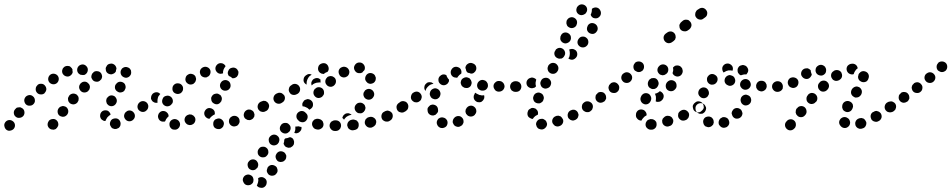

<svg xmlns="http://www.w3.org/2000/svg" viewBox="-45 -578 4475 903"><path d="M5 36Q-5 39 -14 33Q-22 27 -24 17Q-27 7 -21 -2Q-15 -11 -5 -13Q5 -15 14 -9Q23 -3 25 7Q27 17 21 26Q15 34 5 36ZM229 3Q228 -7 219 -14Q211 -20 201 -18Q191 -17 184 -9V-8Q178 0 179 11Q181 21 189 27Q193 30 198 31Q203 32 208 32Q212 31 217 29Q221 26 224 22V21Q231 13 229 3ZM514 23Q518 19 520 15Q522 11 522 6Q523 1 521 -4Q518 -14 509 -19Q500 -23 490 -20H489Q479 -17 475 -8Q470 2 473 11Q475 16 478 20Q481 24 485 26Q490 28 495 29Q500 29 504 28L505 27Q510 26 514 23ZM585 -19Q588 -23 589 -28Q590 -33 589 -38Q588 -43 585 -47Q579 -56 569 -58Q559 -60 550 -54V-53Q546 -51 543 -47Q540 -42 539 -37Q538 -33 539 -28Q540 -23 543 -19Q549 -10 559 -8Q569 -6 578 -12Q582 -15 585 -19ZM439 -12Q435 -14 431 -18Q428 -22 427 -26Q425 -31 426 -36V-37Q427 -47 435 -54Q443 -60 453 -59Q458 -59 462 -57Q467 -54 470 -50Q472 -48 473 -45Q475 -42 475 -39Q471 -36 467 -33Q459 -27 455 -18Q452 -13 451 -9Q450 -9 450 -9Q449 -9 448 -9Q443 -9 439 -12ZM48 -24Q37 -22 29 -29Q21 -35 20 -46Q19 -56 26 -64Q29 -68 33 -71Q38 -73 43 -73Q48 -74 52 -73Q57 -71 61 -68Q69 -62 70 -51Q71 -41 65 -33Q58 -25 48 -24ZM276 -57Q275 -67 267 -74Q263 -77 258 -78Q253 -80 248 -79Q243 -78 239 -76Q235 -74 232 -70L231 -69Q225 -61 226 -51Q227 -40 235 -34Q239 -31 244 -30Q249 -28 254 -29Q258 -29 263 -32Q267 -34 270 -38L271 -39Q277 -47 276 -57ZM652 -73Q653 -83 647 -91Q645 -95 640 -98Q636 -101 631 -102Q626 -102 622 -101Q617 -100 613 -97H612Q604 -91 602 -81Q600 -71 606 -62Q609 -58 613 -56Q617 -53 622 -52Q627 -51 632 -52Q637 -53 641 -56V-57Q650 -62 652 -73ZM455 -109Q454 -104 455 -99Q456 -94 458 -90Q461 -86 465 -83Q474 -77 484 -79Q494 -81 500 -90Q503 -95 504 -99Q505 -104 504 -109Q503 -114 500 -118Q498 -122 494 -125Q489 -128 484 -129Q480 -130 475 -129Q470 -128 466 -125Q462 -122 459 -118H458Q456 -114 455 -109ZM95 -81Q85 -80 77 -87Q70 -94 69 -105Q69 -115 76 -123Q83 -130 94 -131Q104 -131 111 -124Q115 -121 117 -116Q119 -112 119 -107Q120 -102 118 -97Q116 -92 113 -89Q106 -81 95 -81ZM324 -105Q325 -110 325 -114Q325 -119 323 -124Q320 -128 317 -132Q309 -138 299 -138Q288 -137 281 -129Q278 -125 276 -120Q274 -116 275 -111Q275 -106 277 -101Q280 -97 283 -93Q291 -87 301 -87Q312 -88 319 -96Q322 -100 324 -105ZM147 -134Q136 -134 129 -142Q122 -150 123 -160Q123 -170 131 -177V-178Q139 -185 149 -184Q159 -184 166 -176Q173 -168 173 -158Q172 -148 165 -141V-140Q157 -133 147 -134ZM496 -162Q499 -152 508 -147Q517 -141 527 -144Q537 -146 542 -155V-156Q548 -165 545 -175Q543 -185 534 -190Q525 -195 515 -193Q505 -190 500 -181H499Q494 -172 496 -162ZM376 -159Q377 -163 378 -168Q378 -173 376 -178Q374 -183 370 -186Q363 -194 353 -194Q342 -194 335 -186H334Q331 -182 329 -178Q327 -173 327 -168Q327 -163 329 -159Q331 -154 334 -151Q341 -143 352 -143Q362 -143 370 -150V-151Q374 -154 376 -159ZM202 -182Q192 -184 186 -192Q180 -201 182 -211Q184 -221 192 -227Q201 -233 211 -231Q221 -229 227 -221Q233 -212 231 -202Q229 -192 221 -186Q212 -180 202 -182ZM432 -206Q434 -210 435 -215Q436 -220 434 -225Q433 -230 430 -234Q424 -242 414 -243Q404 -245 395 -239V-238Q391 -235 388 -231Q386 -227 385 -222Q384 -217 385 -212Q387 -207 390 -203Q396 -195 406 -194Q416 -192 424 -198L425 -199Q429 -202 432 -206ZM564 -219Q568 -223 570 -227Q572 -232 572 -237Q572 -242 571 -247Q570 -247 570 -248Q566 -258 556 -261Q547 -265 537 -261Q533 -259 529 -256Q526 -252 524 -248Q522 -243 522 -238Q522 -233 524 -228Q528 -219 537 -215Q547 -210 556 -214Q561 -216 564 -219ZM296 -252Q295 -252 295 -253Q295 -253 295 -253Q293 -258 289 -261Q286 -265 281 -267Q277 -268 272 -268Q267 -268 262 -266Q257 -264 254 -260Q250 -257 249 -252Q247 -248 247 -243Q247 -238 249 -233Q251 -229 255 -225Q258 -222 263 -220Q268 -218 273 -218Q278 -218 282 -220Q288 -223 292 -228Q296 -233 297 -239Q295 -245 296 -252ZM339 -226Q342 -225 345 -225Q349 -225 353 -226Q356 -228 359 -230Q367 -237 368 -248Q369 -258 362 -266Q355 -274 345 -275Q335 -275 327 -269Q319 -262 318 -252Q317 -241 324 -233Q326 -231 329 -229Q332 -227 335 -226Q337 -226 339 -226ZM484 -230 483 -229Q473 -227 464 -232Q455 -237 453 -247Q452 -252 452 -257Q453 -262 456 -266Q458 -271 462 -274Q466 -277 471 -278H472Q482 -281 491 -275Q499 -270 502 -260Q502 -259 502 -258Q503 -257 503 -255Q500 -249 500 -242Q497 -237 493 -234Q489 -231 484 -230Z M787 30Q792 28 795 24Q799 20 800 16Q802 11 802 6Q801 -4 794 -11Q786 -18 776 -18H775Q765 -17 758 -10Q751 -2 752 8Q752 13 754 18Q756 22 760 26Q763 29 768 31Q773 32 778 32Q783 32 787 30ZM991 28Q995 27 999 23Q1003 20 1005 16Q1007 11 1008 6Q1009 -4 1002 -12Q995 -20 985 -21H984Q979 -21 975 -19Q970 -18 966 -15Q962 -11 960 -7Q958 -3 958 2Q957 13 963 21Q970 28 980 29H981Q986 30 991 28ZM1073 11Q1077 7 1079 3Q1082 -2 1082 -7Q1082 -12 1081 -16Q1078 -26 1068 -31Q1059 -35 1049 -32Q1044 -30 1040 -27Q1037 -24 1034 -19Q1032 -15 1032 -10Q1031 -5 1033 0Q1036 9 1045 14Q1055 19 1065 15Q1070 14 1073 11ZM873 -8Q876 -18 871 -27Q868 -31 865 -34Q861 -37 856 -39Q851 -40 846 -40Q841 -39 837 -37Q827 -32 824 -22Q821 -12 826 -3Q829 2 833 5Q836 8 841 9Q846 11 851 10Q856 10 860 7H861Q870 2 873 -8ZM706 -12Q699 -19 698 -30Q698 -35 700 -40Q701 -44 705 -48Q708 -52 713 -54Q717 -56 722 -56Q733 -56 740 -49Q748 -42 748 -32Q748 -32 748 -31Q748 -31 748 -31Q745 -28 742 -25Q735 -18 732 -8Q731 -8 731 -7Q730 -6 728 -6Q726 -6 724 -6Q714 -5 706 -12ZM1146 -22Q1149 -26 1151 -30Q1152 -35 1152 -40Q1151 -45 1149 -49Q1147 -54 1143 -57Q1139 -60 1134 -62Q1130 -63 1125 -63Q1120 -63 1115 -60Q1106 -55 1103 -46Q1099 -36 1104 -26Q1106 -22 1110 -19Q1114 -16 1119 -14Q1123 -13 1128 -13Q1133 -13 1138 -16Q1143 -18 1146 -22ZM927 -24Q922 -27 920 -31Q917 -35 916 -40Q915 -45 916 -50Q919 -60 927 -66Q936 -72 946 -69Q951 -68 955 -65Q959 -63 962 -58Q965 -54 965 -50Q966 -45 965 -40Q958 -37 952 -32Q945 -27 941 -20Q940 -20 938 -20Q937 -20 935 -20Q931 -21 927 -24ZM1216 -73Q1218 -83 1212 -91Q1209 -95 1205 -98Q1201 -101 1196 -101Q1191 -102 1186 -101Q1181 -100 1177 -97Q1169 -91 1167 -81Q1165 -71 1171 -62Q1174 -58 1178 -55Q1182 -53 1187 -52Q1192 -51 1197 -52Q1202 -53 1206 -56Q1215 -62 1216 -73ZM641 -57H642Q646 -60 648 -64Q651 -68 652 -73Q653 -78 652 -83Q651 -87 648 -92Q642 -100 632 -102Q622 -104 613 -98Q609 -95 606 -90Q603 -86 602 -81Q602 -76 603 -72Q604 -67 606 -63Q612 -54 623 -52Q633 -51 641 -56ZM718 -96Q721 -86 730 -81Q739 -76 749 -79Q759 -82 764 -91H765Q770 -100 767 -110Q764 -120 755 -125Q746 -130 736 -127Q726 -125 721 -116V-115Q716 -106 718 -96ZM948 -117Q948 -112 949 -107Q950 -102 953 -98Q956 -94 960 -92Q969 -86 979 -88Q989 -91 994 -100H995Q997 -104 998 -109Q999 -114 998 -119Q996 -124 994 -128Q991 -132 986 -134Q978 -140 968 -137Q957 -135 952 -126Q949 -122 948 -117ZM709 -136Q702 -143 694 -144Q685 -145 677 -140Q672 -137 670 -133Q667 -129 666 -124Q665 -120 665 -115Q666 -110 669 -106Q673 -99 681 -96Q688 -93 696 -95Q695 -102 696 -110Q697 -119 701 -127H702Q705 -132 709 -136ZM766 -162Q765 -152 772 -144Q779 -137 790 -136Q800 -136 808 -142V-143Q816 -150 816 -160Q817 -170 810 -178Q803 -186 792 -186Q782 -187 774 -180Q766 -173 766 -162ZM990 -171Q992 -161 1001 -155Q1009 -150 1020 -152Q1030 -154 1035 -162L1036 -163Q1041 -171 1039 -181Q1037 -192 1029 -197Q1020 -203 1010 -201Q1000 -199 994 -190Q988 -181 990 -171ZM828 -212Q825 -202 830 -193Q836 -184 846 -181Q856 -179 865 -184Q869 -187 872 -191Q875 -195 876 -200Q878 -205 877 -209Q876 -214 874 -219Q868 -228 858 -230Q848 -233 839 -227Q830 -222 828 -212ZM1030 -247V-248Q1035 -257 1045 -259Q1055 -262 1064 -257Q1068 -255 1071 -251Q1074 -247 1076 -242Q1077 -238 1076 -233Q1076 -228 1073 -223Q1070 -216 1063 -213Q1056 -209 1048 -210Q1045 -213 1041 -216Q1036 -219 1031 -221Q1027 -227 1026 -234Q1026 -241 1030 -247ZM903 -257Q899 -254 897 -249Q895 -244 895 -239Q895 -235 897 -230Q900 -220 910 -216Q919 -212 929 -215V-216Q939 -219 943 -229Q947 -238 944 -248Q940 -258 930 -262Q921 -266 911 -262Q906 -260 903 -257ZM994 -231H993Q983 -231 976 -238Q968 -246 968 -256Q968 -266 976 -274Q983 -281 993 -281H994Q1001 -281 1007 -277Q1013 -273 1016 -267Q1013 -263 1010 -258Q1005 -250 1004 -241Q1004 -237 1004 -233Q1001 -232 999 -232Q996 -231 994 -231Z M1165 290Q1164 292 1163 294Q1163 294 1163 295Q1164 295 1164 296Q1170 304 1181 305Q1191 307 1199 301L1200 300Q1204 297 1206 293Q1209 288 1209 283Q1210 279 1209 274Q1208 269 1205 265Q1198 257 1188 255Q1178 254 1169 260Q1170 266 1170 271Q1169 281 1165 290ZM1134 246Q1125 241 1115 244Q1105 247 1100 256Q1095 265 1098 275Q1099 276 1099 276Q1102 286 1111 291Q1121 295 1130 292Q1135 291 1139 287Q1143 284 1145 280Q1147 275 1147 270Q1148 265 1146 261Q1146 260 1146 260Q1143 250 1134 246ZM1211 218Q1209 223 1210 228Q1211 233 1214 237Q1216 241 1220 244Q1229 250 1239 248Q1249 247 1255 238L1256 237Q1259 233 1260 229Q1261 224 1260 219Q1259 214 1257 210Q1254 205 1250 203Q1241 197 1231 198Q1221 200 1215 208L1214 209Q1212 213 1211 218ZM1169 202Q1170 197 1169 192Q1168 187 1165 183Q1163 179 1159 176Q1150 170 1140 172Q1130 174 1124 183L1123 184Q1118 192 1120 202Q1122 213 1130 218Q1135 221 1139 222Q1144 223 1149 222Q1154 221 1158 218Q1162 215 1165 211H1166Q1168 206 1169 202ZM1252 165Q1255 175 1263 181Q1268 183 1273 184Q1278 184 1282 183Q1287 182 1291 179Q1295 176 1298 172V171Q1301 167 1301 162Q1302 157 1301 152Q1299 147 1296 143Q1293 139 1289 137Q1280 132 1270 134Q1260 137 1255 146Q1249 155 1252 165ZM1216 145Q1218 140 1217 135Q1217 130 1215 126Q1213 121 1209 118Q1201 111 1191 112Q1180 112 1174 120L1173 121Q1166 129 1167 139Q1167 149 1175 156Q1183 163 1193 162Q1204 162 1210 154L1211 153Q1214 150 1216 145ZM1333 75Q1336 79 1337 84Q1339 89 1338 93Q1338 98 1336 103L1335 104Q1333 108 1329 111Q1325 114 1321 116Q1316 117 1311 117Q1306 116 1302 114Q1297 112 1294 108Q1291 104 1289 99Q1289 99 1289 98Q1289 97 1289 97Q1292 88 1292 79Q1293 77 1294 76Q1295 74 1297 73Q1297 73 1297 73Q1307 72 1316 68Q1318 68 1319 67Q1321 67 1322 68Q1324 68 1325 69Q1330 71 1333 75ZM1267 89Q1269 84 1269 79Q1269 74 1267 70Q1265 65 1261 62Q1254 55 1243 55Q1233 56 1226 63L1225 64Q1222 67 1220 72Q1218 77 1219 82Q1219 87 1221 91Q1223 96 1226 99Q1234 106 1244 106Q1255 105 1262 98V97Q1266 94 1267 89ZM1322 24Q1322 14 1314 7Q1307 -1 1296 0Q1286 0 1279 7L1278 8Q1275 12 1273 16Q1271 21 1271 26Q1271 31 1273 35Q1275 40 1279 43Q1287 50 1297 50Q1307 50 1314 42H1315Q1322 34 1322 24ZM1371 34 1370 35Q1368 39 1364 42Q1361 46 1356 47Q1352 49 1347 49Q1343 48 1339 47Q1340 45 1341 42Q1345 33 1344 24Q1344 20 1344 17Q1347 17 1350 17Q1355 17 1360 16Q1366 19 1373 19Q1373 23 1373 27Q1372 30 1371 34ZM1544 36Q1549 34 1552 30Q1556 27 1557 22Q1559 18 1559 13Q1559 2 1552 -5Q1545 -12 1534 -12H1530Q1525 -12 1521 -10Q1516 -8 1512 -5Q1509 -1 1507 3Q1505 8 1505 13Q1505 23 1513 31Q1520 38 1530 38H1534Q1539 38 1544 36ZM1637 26Q1643 18 1642 7Q1642 2 1640 -2Q1637 -7 1634 -10Q1630 -13 1625 -14Q1620 -16 1615 -16L1611 -15Q1601 -14 1594 -6Q1588 1 1588 12Q1589 17 1591 21Q1593 26 1597 29Q1601 32 1606 34Q1610 35 1615 35L1619 34Q1630 33 1637 26ZM1465 27Q1474 22 1476 12Q1477 7 1476 2Q1475 -3 1473 -7Q1470 -11 1466 -14Q1462 -17 1457 -18L1453 -19Q1448 -20 1443 -19Q1438 -18 1434 -16Q1430 -13 1427 -9Q1424 -5 1423 0Q1421 10 1427 19Q1432 28 1442 30L1446 31Q1456 33 1465 27ZM1714 16Q1718 13 1721 9Q1723 5 1724 0Q1725 -5 1724 -10Q1721 -20 1712 -25Q1704 -30 1694 -28L1690 -27Q1685 -26 1681 -23Q1677 -20 1674 -16Q1672 -11 1671 -7Q1670 -2 1671 3Q1674 13 1683 19Q1691 24 1702 22L1705 21Q1710 19 1714 16ZM1368 -5Q1373 -3 1378 -3Q1383 -3 1387 -5Q1392 -7 1395 -11Q1402 -19 1402 -29Q1402 -39 1394 -46Q1393 -47 1392 -48Q1388 -52 1384 -54Q1379 -56 1374 -56Q1369 -56 1365 -54Q1360 -52 1357 -49Q1349 -42 1349 -31Q1349 -21 1356 -14Q1358 -12 1360 -10Q1363 -6 1368 -5ZM1801 -25Q1804 -34 1800 -44Q1798 -48 1794 -51Q1790 -55 1785 -56Q1781 -58 1776 -58Q1771 -57 1766 -55L1763 -53Q1753 -49 1750 -39Q1747 -29 1751 -20Q1753 -15 1757 -12Q1761 -9 1766 -7Q1770 -6 1775 -6Q1780 -6 1785 -8L1788 -10Q1798 -15 1801 -25ZM1565 -23Q1565 -24 1565 -25Q1565 -25 1566 -26Q1567 -31 1570 -35Q1573 -39 1577 -41V-42H1578Q1582 -45 1587 -45Q1592 -46 1596 -45Q1600 -44 1603 -42Q1606 -40 1609 -38Q1600 -37 1592 -33Q1583 -29 1577 -21Q1575 -18 1573 -15Q1571 -18 1568 -21Q1566 -22 1565 -23ZM1623 -68Q1624 -58 1632 -51Q1635 -48 1640 -46Q1645 -45 1650 -45Q1655 -45 1659 -47Q1664 -50 1667 -53V-54Q1671 -58 1672 -62Q1674 -67 1674 -72Q1673 -77 1671 -82Q1669 -86 1665 -89Q1657 -96 1647 -95Q1637 -95 1630 -87L1629 -86Q1622 -78 1623 -68ZM1873 -71Q1875 -82 1869 -90Q1866 -94 1862 -97Q1858 -100 1853 -100Q1848 -101 1843 -100Q1838 -99 1834 -96L1831 -94Q1822 -88 1820 -78Q1819 -68 1824 -59Q1827 -55 1831 -52Q1836 -50 1841 -49Q1845 -48 1850 -49Q1855 -50 1859 -53L1863 -55Q1871 -61 1873 -71ZM1219 -71Q1223 -81 1218 -90Q1216 -94 1212 -98Q1208 -101 1204 -103Q1199 -104 1194 -104Q1189 -103 1185 -101L1181 -99Q1172 -95 1168 -85Q1165 -75 1170 -66Q1172 -61 1176 -58Q1179 -55 1184 -53Q1189 -52 1194 -52Q1199 -52 1203 -55L1207 -56Q1216 -61 1219 -71ZM1408 -64Q1409 -63 1409 -63Q1410 -63 1410 -62Q1413 -63 1415 -65Q1418 -67 1420 -69L1421 -70Q1428 -77 1427 -88Q1427 -98 1419 -105Q1416 -108 1411 -110Q1406 -112 1401 -112Q1397 -111 1392 -109Q1387 -107 1384 -104V-103Q1379 -98 1377 -91Q1376 -85 1378 -78Q1386 -78 1393 -74Q1402 -71 1408 -64ZM1294 -110Q1297 -120 1292 -129Q1289 -133 1285 -136Q1282 -139 1277 -141Q1272 -142 1267 -142Q1262 -141 1258 -139L1254 -137Q1245 -132 1242 -122Q1239 -112 1244 -103Q1249 -94 1259 -91Q1269 -88 1278 -93L1281 -95Q1291 -100 1294 -110ZM1666 -125Q1670 -115 1680 -111Q1689 -107 1699 -111Q1708 -115 1712 -124L1713 -125Q1715 -130 1715 -135Q1715 -140 1713 -144Q1711 -149 1708 -152Q1704 -156 1699 -158Q1695 -160 1690 -160Q1685 -160 1680 -158Q1676 -156 1672 -153Q1669 -149 1667 -145L1666 -144Q1662 -134 1666 -125ZM1479 -143Q1479 -154 1472 -161Q1464 -168 1454 -168Q1444 -168 1437 -160H1436Q1429 -152 1429 -142Q1429 -132 1437 -124Q1444 -117 1454 -117Q1465 -118 1472 -125V-126Q1480 -133 1479 -143ZM1366 -153Q1368 -163 1363 -171Q1358 -180 1347 -183Q1337 -185 1329 -180L1325 -177Q1316 -172 1314 -162Q1311 -152 1317 -143Q1322 -134 1332 -132Q1342 -130 1351 -135L1355 -137Q1364 -143 1366 -153ZM1535 -193Q1536 -203 1530 -211Q1526 -215 1522 -217Q1518 -220 1513 -220Q1508 -221 1503 -219Q1498 -218 1494 -215V-214Q1486 -207 1485 -197Q1484 -187 1491 -179Q1494 -175 1498 -173Q1503 -170 1508 -170Q1513 -169 1517 -171Q1522 -172 1526 -176Q1534 -183 1535 -193ZM1435 -186Q1427 -183 1421 -176Q1419 -181 1419 -186Q1419 -191 1421 -195L1422 -196Q1426 -206 1436 -209Q1445 -213 1455 -209Q1457 -208 1459 -206Q1461 -205 1463 -203Q1463 -201 1462 -199Q1462 -194 1463 -190Q1458 -191 1454 -190Q1444 -190 1435 -186ZM1411 -220Q1416 -224 1421 -227Q1415 -230 1408 -230Q1401 -229 1396 -225L1393 -223Q1384 -216 1383 -206Q1381 -196 1387 -188Q1389 -185 1392 -183Q1394 -181 1397 -180Q1397 -183 1397 -187Q1397 -196 1401 -205Q1405 -214 1411 -220ZM1678 -194Q1681 -190 1685 -187Q1689 -185 1694 -184Q1699 -183 1704 -185Q1709 -186 1713 -189Q1717 -192 1719 -196Q1722 -200 1722 -205Q1723 -210 1722 -215L1721 -216Q1719 -226 1710 -231Q1701 -236 1691 -234Q1681 -231 1676 -222Q1671 -213 1673 -203V-202Q1675 -198 1678 -194ZM1597 -232Q1600 -242 1595 -251Q1590 -260 1580 -263Q1570 -266 1561 -261H1560Q1551 -256 1548 -246Q1546 -236 1551 -227Q1553 -222 1557 -219Q1561 -216 1565 -215Q1570 -213 1575 -214Q1580 -214 1584 -217H1585Q1594 -222 1597 -232ZM1452 -247Q1449 -256 1453 -266V-267Q1458 -276 1467 -279Q1477 -283 1487 -279Q1496 -274 1499 -265Q1503 -255 1499 -245H1498Q1498 -244 1497 -243Q1497 -242 1496 -241Q1496 -240 1496 -240Q1487 -238 1480 -232L1479 -231Q1479 -231 1478 -230Q1475 -230 1472 -231Q1468 -231 1465 -233Q1456 -237 1452 -247ZM1643 -234H1642Q1632 -235 1626 -243Q1619 -252 1620 -262Q1622 -272 1630 -279Q1638 -285 1648 -284H1649Q1659 -283 1666 -274Q1672 -266 1671 -256Q1671 -254 1670 -251Q1669 -249 1668 -247Q1663 -243 1659 -237Q1655 -235 1651 -234Q1647 -234 1643 -234Z M2045 22Q2055 18 2058 9Q2060 4 2060 -1Q2060 -6 2058 -11Q2056 -15 2052 -19Q2049 -22 2044 -24Q2044 -24 2043 -24Q2039 -26 2034 -26Q2029 -26 2024 -24Q2020 -22 2016 -19Q2013 -15 2011 -11Q2007 -1 2011 8Q2015 18 2024 22Q2025 22 2026 23Q2036 26 2045 22ZM2129 10Q2132 6 2134 1Q2136 -4 2135 -8Q2135 -13 2133 -18Q2128 -27 2119 -31Q2109 -34 2100 -30L2098 -29Q2094 -27 2091 -23Q2087 -19 2086 -15Q2084 -10 2084 -5Q2084 0 2087 4Q2091 14 2101 17Q2111 21 2120 16L2121 15Q2126 13 2129 10ZM2194 -48Q2196 -53 2195 -58Q2195 -63 2192 -68Q2190 -72 2186 -75Q2178 -82 2168 -81Q2158 -80 2151 -72L2150 -71Q2147 -67 2145 -62Q2144 -57 2144 -52Q2145 -48 2147 -43Q2150 -39 2153 -36Q2161 -29 2172 -30Q2182 -31 2189 -39V-40Q2193 -44 2194 -48ZM1975 -40Q1983 -34 1994 -35Q1999 -36 2003 -38Q2007 -41 2010 -45Q2013 -48 2015 -53Q2016 -58 2015 -63V-64Q2014 -75 2006 -81Q1997 -87 1987 -86Q1982 -85 1978 -83Q1974 -80 1971 -76Q1967 -72 1966 -68Q1965 -63 1966 -58V-57Q1967 -46 1975 -40ZM1875 -73Q1877 -83 1871 -92Q1868 -96 1864 -99Q1860 -101 1855 -102Q1850 -103 1845 -102Q1841 -101 1836 -98V-97Q1827 -92 1825 -81Q1824 -71 1830 -63Q1835 -54 1846 -52Q1856 -51 1864 -57H1865Q1874 -63 1875 -73ZM1935 -109Q1937 -113 1938 -118Q1939 -123 1938 -127Q1937 -132 1934 -136Q1928 -145 1918 -147Q1907 -148 1899 -142H1898Q1890 -136 1888 -125Q1886 -115 1892 -107Q1895 -103 1900 -100Q1904 -97 1909 -97Q1914 -96 1918 -97Q1923 -98 1927 -101L1928 -102Q1932 -104 1935 -109ZM2232 -114V-115Q2233 -119 2233 -122Q2233 -126 2232 -130Q2226 -129 2220 -129L2219 -130Q2210 -130 2202 -135Q2196 -137 2191 -142Q2189 -140 2187 -137Q2186 -134 2185 -131H2184V-130Q2181 -120 2185 -111Q2190 -102 2200 -98Q2204 -97 2209 -97Q2214 -97 2219 -99Q2223 -102 2226 -105Q2230 -109 2231 -114ZM1979 -126Q1983 -116 1993 -113Q1997 -111 2002 -111Q2007 -111 2012 -113Q2016 -116 2020 -119Q2023 -123 2025 -127V-129Q2029 -138 2024 -148Q2020 -157 2010 -161Q2001 -165 1991 -160Q1982 -156 1978 -146V-145Q1974 -135 1979 -126ZM2390 -148Q2394 -150 2398 -153Q2401 -157 2403 -161Q2405 -166 2405 -171Q2405 -181 2398 -189Q2391 -196 2380 -196H2379Q2374 -196 2369 -194Q2365 -192 2361 -189Q2358 -185 2356 -181Q2354 -176 2354 -171Q2354 -166 2356 -161Q2358 -157 2361 -153Q2365 -150 2369 -148Q2374 -146 2379 -146H2380Q2385 -146 2390 -148ZM2320 -154Q2327 -161 2328 -171Q2328 -176 2326 -181Q2324 -186 2321 -189Q2317 -193 2313 -195Q2308 -197 2303 -197H2302Q2292 -198 2284 -190Q2276 -183 2276 -173Q2276 -168 2278 -163Q2280 -159 2283 -155Q2286 -151 2291 -149Q2295 -147 2300 -147H2302Q2312 -147 2320 -154ZM1966 -169Q1973 -177 1982 -181Q1988 -183 1994 -184Q1991 -187 1987 -189Q1984 -191 1980 -191Q1975 -192 1970 -191Q1965 -190 1961 -187V-186Q1952 -180 1951 -170Q1949 -160 1955 -152Q1955 -151 1955 -151Q1956 -151 1956 -150Q1956 -152 1957 -153V-154Q1960 -163 1966 -169ZM2241 -157Q2249 -164 2250 -174Q2250 -179 2249 -184Q2247 -189 2244 -193Q2241 -196 2237 -199Q2232 -201 2227 -202H2226Q2216 -203 2208 -196Q2200 -189 2199 -179Q2198 -174 2200 -169Q2201 -165 2204 -161Q2207 -157 2212 -155Q2216 -152 2221 -152H2223Q2233 -151 2241 -157ZM2161 -167Q2170 -172 2172 -182Q2174 -187 2173 -192Q2172 -197 2170 -201Q2167 -206 2164 -209Q2160 -212 2155 -213L2153 -214Q2144 -216 2135 -211Q2125 -206 2123 -196Q2121 -191 2122 -186Q2123 -181 2125 -177Q2128 -173 2131 -170Q2135 -167 2140 -165H2142Q2152 -162 2161 -167ZM2017 -201Q2017 -191 2025 -184Q2032 -177 2043 -177Q2053 -178 2060 -185L2061 -186Q2064 -190 2066 -194Q2067 -198 2067 -203Q2061 -209 2057 -217Q2055 -221 2054 -225Q2046 -229 2038 -228Q2030 -226 2024 -220L2023 -219Q2016 -211 2017 -201ZM2077 -227Q2073 -236 2076 -246Q2077 -247 2077 -248Q2079 -253 2082 -256Q2086 -260 2090 -262Q2095 -264 2100 -264Q2105 -264 2109 -262Q2119 -259 2123 -250Q2127 -241 2124 -231Q2124 -231 2123 -231Q2115 -226 2109 -218Q2107 -216 2106 -213Q2102 -212 2099 -213Q2095 -213 2092 -214Q2082 -217 2077 -227ZM2144 -258Q2144 -258 2144 -258Q2144 -260 2144 -261Q2144 -263 2145 -265Q2148 -274 2157 -279Q2166 -284 2176 -281Q2177 -281 2178 -280Q2188 -277 2193 -268Q2197 -258 2194 -249Q2191 -241 2184 -236Q2178 -231 2169 -232Q2165 -234 2161 -235H2159Q2157 -236 2155 -236Q2153 -238 2151 -240Q2149 -242 2148 -244Q2147 -251 2144 -258Z M2521 22Q2528 15 2528 4Q2527 -1 2525 -5Q2523 -10 2519 -13Q2515 -16 2511 -18Q2506 -20 2501 -19H2500Q2489 -18 2483 -11Q2476 -3 2476 7Q2477 12 2479 17Q2481 21 2485 25Q2488 28 2493 29Q2498 31 2503 31H2504Q2514 30 2521 22ZM2601 3Q2606 -6 2603 -16Q2601 -20 2598 -24Q2595 -28 2591 -31Q2586 -33 2581 -34Q2576 -34 2572 -33L2570 -32Q2560 -29 2555 -20Q2550 -11 2553 -1Q2555 4 2558 7Q2561 11 2565 14Q2570 16 2575 17Q2580 17 2584 16L2586 15Q2596 12 2601 3ZM2669 -20Q2673 -24 2674 -29Q2676 -34 2676 -39Q2675 -44 2673 -48Q2669 -57 2659 -61Q2649 -64 2640 -59H2639Q2629 -54 2626 -44Q2623 -35 2627 -25Q2629 -21 2633 -18Q2637 -14 2641 -13Q2646 -11 2651 -11Q2656 -12 2661 -14L2662 -15Q2666 -17 2669 -20ZM2448 -23Q2443 -25 2440 -29Q2437 -33 2436 -38Q2435 -43 2436 -48V-49Q2437 -54 2439 -58Q2442 -63 2446 -65Q2450 -68 2455 -70Q2460 -71 2465 -70Q2469 -69 2474 -67Q2478 -64 2481 -60Q2484 -56 2485 -51Q2486 -46 2485 -41V-40Q2485 -40 2485 -39Q2485 -39 2485 -39Q2483 -38 2481 -37Q2472 -33 2466 -26Q2463 -22 2461 -19Q2460 -19 2459 -19Q2458 -19 2457 -19Q2452 -20 2448 -23ZM2742 -72Q2744 -82 2738 -91Q2735 -95 2731 -98Q2727 -100 2722 -101Q2717 -102 2712 -101Q2707 -100 2703 -97L2702 -96Q2693 -90 2692 -80Q2690 -70 2696 -61Q2699 -57 2703 -55Q2707 -52 2712 -51Q2717 -50 2722 -51Q2727 -52 2731 -55L2732 -56Q2740 -62 2742 -72ZM2464 -108Q2467 -98 2477 -94Q2481 -92 2486 -92Q2491 -91 2496 -93Q2500 -95 2504 -98Q2508 -101 2510 -106V-107Q2515 -117 2511 -126Q2508 -136 2498 -140Q2489 -145 2479 -141Q2470 -138 2465 -128V-127Q2460 -118 2464 -108ZM2400 -153Q2407 -161 2407 -171Q2407 -176 2405 -181Q2403 -185 2400 -189Q2396 -192 2392 -194Q2387 -196 2382 -196H2381Q2371 -196 2363 -189Q2356 -181 2356 -171Q2356 -166 2358 -161Q2360 -157 2363 -153Q2367 -150 2372 -148Q2376 -146 2381 -146H2382Q2393 -146 2400 -153ZM2498 -178Q2501 -168 2510 -164Q2519 -159 2529 -163Q2539 -166 2544 -175V-176Q2549 -185 2546 -195Q2542 -205 2533 -210Q2524 -214 2514 -211Q2504 -208 2500 -199L2499 -197Q2494 -188 2498 -178ZM2467 -165H2466Q2456 -161 2447 -165Q2437 -169 2433 -178Q2431 -183 2431 -188Q2431 -193 2433 -198Q2435 -202 2439 -206Q2442 -209 2447 -211H2448Q2456 -215 2464 -212Q2472 -210 2477 -204Q2475 -197 2474 -190Q2473 -181 2476 -172Q2474 -170 2472 -168Q2470 -166 2467 -165ZM2532 -247Q2535 -238 2545 -233Q2554 -229 2564 -232Q2574 -236 2578 -245L2579 -246Q2583 -256 2580 -265Q2576 -275 2567 -280Q2557 -284 2548 -281Q2538 -277 2533 -268V-267Q2528 -257 2532 -247ZM2655 -346Q2659 -344 2663 -341Q2670 -334 2670 -323Q2670 -313 2663 -306L2662 -305Q2655 -298 2646 -297Q2636 -297 2628 -303Q2630 -305 2631 -308L2632 -309Q2635 -318 2635 -327Q2635 -336 2632 -345Q2635 -346 2638 -347Q2642 -348 2645 -348Q2650 -348 2655 -346ZM2564 -317Q2568 -308 2578 -304Q2582 -302 2587 -302Q2592 -302 2597 -303Q2601 -305 2605 -309Q2608 -312 2610 -317L2611 -318Q2615 -328 2611 -337Q2607 -347 2597 -351Q2593 -353 2588 -353Q2583 -353 2578 -351Q2574 -349 2570 -346Q2567 -342 2565 -337L2564 -336Q2560 -327 2564 -317ZM2722 -383Q2721 -394 2713 -400Q2705 -407 2694 -406Q2684 -405 2678 -397L2677 -396Q2670 -387 2671 -377Q2672 -367 2681 -360Q2689 -354 2699 -355Q2709 -356 2716 -364L2717 -365Q2723 -373 2722 -383ZM2590 -397Q2590 -392 2592 -388Q2595 -383 2598 -380Q2602 -377 2607 -375Q2617 -372 2626 -377Q2635 -381 2639 -391V-392Q2641 -397 2640 -402Q2640 -407 2638 -411Q2635 -416 2632 -419Q2628 -422 2623 -424Q2613 -427 2604 -423Q2595 -418 2592 -408L2591 -407Q2590 -402 2590 -397ZM2765 -451Q2762 -461 2753 -466Q2744 -471 2734 -469Q2724 -466 2719 -457V-456Q2714 -447 2716 -437Q2719 -427 2728 -422Q2737 -417 2747 -419Q2757 -422 2762 -431L2763 -432Q2768 -441 2765 -451ZM2619 -473Q2618 -468 2620 -464Q2621 -459 2624 -455Q2628 -451 2632 -449Q2641 -444 2651 -447Q2661 -450 2666 -459V-460Q2671 -470 2668 -480Q2665 -489 2656 -494Q2647 -499 2637 -496Q2627 -493 2622 -484L2621 -483Q2619 -478 2619 -473ZM2766 -541Q2775 -537 2779 -527Q2779 -526 2780 -525Q2783 -515 2779 -506Q2774 -497 2765 -493Q2755 -490 2745 -494Q2736 -499 2733 -509Q2733 -509 2733 -509Q2737 -516 2738 -524Q2739 -530 2739 -537Q2741 -538 2743 -539Q2745 -541 2747 -541Q2756 -545 2766 -541ZM2669 -545Q2667 -541 2666 -536Q2665 -531 2666 -526Q2667 -521 2670 -517Q2676 -509 2686 -507Q2697 -506 2705 -512Q2705 -512 2706 -512Q2710 -515 2712 -519Q2715 -523 2716 -528Q2717 -533 2716 -538Q2715 -543 2712 -547Q2706 -555 2696 -557Q2686 -559 2677 -553Q2677 -553 2676 -552Q2672 -549 2669 -545Z M2740 -63Q2742 -67 2743 -72Q2744 -77 2743 -82Q2742 -87 2739 -91Q2736 -95 2732 -97Q2728 -100 2723 -101Q2718 -102 2713 -100Q2708 -99 2704 -96Q2699 -93 2697 -89Q2694 -85 2693 -80Q2693 -75 2694 -70Q2695 -65 2698 -61Q2701 -57 2705 -54Q2709 -52 2714 -51Q2719 -50 2724 -51Q2728 -52 2732 -55L2733 -56Q2737 -59 2740 -63ZM2802 -107Q2805 -112 2806 -116Q2806 -121 2805 -126Q2804 -131 2801 -135Q2795 -144 2785 -145Q2775 -147 2766 -141V-140Q2762 -137 2759 -133Q2756 -129 2756 -124Q2755 -119 2756 -114Q2757 -109 2760 -105Q2766 -97 2776 -95Q2787 -94 2795 -100H2796Q2800 -103 2802 -107ZM2867 -162Q2869 -173 2862 -181Q2856 -189 2846 -191Q2836 -192 2827 -186V-185Q2823 -182 2820 -178Q2818 -174 2817 -169Q2816 -164 2818 -159Q2819 -154 2822 -150Q2828 -142 2838 -141Q2849 -139 2857 -145L2858 -146Q2866 -152 2867 -162ZM2928 -211Q2929 -221 2922 -229Q2915 -237 2905 -238Q2895 -239 2887 -232H2886Q2878 -225 2877 -215Q2876 -205 2883 -197Q2889 -189 2900 -188Q2910 -187 2918 -193L2919 -194Q2927 -201 2928 -211ZM2984 -264Q2984 -275 2977 -282Q2969 -289 2959 -289Q2948 -289 2941 -282V-281Q2934 -274 2934 -264Q2934 -253 2941 -246Q2945 -243 2950 -241Q2954 -239 2959 -239Q2964 -239 2969 -241Q2973 -243 2977 -246Q2984 -254 2984 -264Z M3038 23Q3044 15 3043 5Q3043 0 3041 -5Q3038 -9 3035 -12Q3031 -15 3026 -17Q3021 -18 3016 -18H3014Q3009 -17 3005 -15Q3000 -13 2997 -9Q2994 -5 2992 0Q2991 4 2991 9Q2992 20 3000 26Q3008 33 3019 32H3021Q3031 31 3038 23ZM3118 4Q3123 -5 3121 -15Q3119 -20 3116 -24Q3113 -28 3109 -30Q3104 -33 3099 -33Q3094 -34 3090 -33L3087 -32Q3083 -31 3079 -27Q3075 -24 3072 -20Q3070 -16 3069 -11Q3069 -6 3070 -1Q3073 9 3082 14Q3091 19 3101 16L3103 15Q3113 13 3118 4ZM3189 -20Q3193 -23 3194 -28Q3196 -33 3196 -38Q3196 -43 3194 -47Q3189 -56 3180 -60Q3170 -64 3160 -59L3158 -58Q3154 -56 3150 -52Q3147 -49 3145 -44Q3144 -39 3144 -34Q3144 -30 3146 -25Q3151 -16 3160 -12Q3170 -9 3179 -13L3182 -14Q3186 -16 3189 -20ZM2959 -14Q2955 -16 2952 -20Q2948 -24 2947 -28Q2945 -33 2946 -38Q2946 -39 2946 -41Q2947 -51 2955 -58Q2963 -64 2973 -63Q2984 -62 2990 -54Q2997 -46 2996 -36Q2996 -36 2996 -36Q2995 -35 2995 -35Q2986 -31 2980 -23Q2975 -18 2972 -11Q2971 -11 2971 -11Q2970 -11 2969 -11Q2964 -11 2959 -14ZM3261 -63Q3264 -67 3265 -72Q3265 -77 3264 -82Q3263 -86 3260 -91Q3255 -99 3244 -101Q3234 -103 3226 -97L3224 -95Q3220 -93 3217 -88Q3214 -84 3213 -79Q3213 -74 3214 -70Q3215 -65 3217 -61Q3223 -52 3234 -50Q3244 -48 3252 -54L3254 -56Q3258 -59 3261 -63ZM2969 -103Q2973 -93 2983 -89Q2987 -87 2992 -87Q2997 -87 3002 -89Q3006 -91 3010 -95Q3013 -98 3015 -103L3016 -105Q3020 -115 3016 -124Q3012 -134 3003 -138Q2998 -140 2993 -140Q2988 -140 2983 -138Q2979 -136 2975 -132Q2972 -129 2970 -124L2969 -122Q2965 -112 2969 -103ZM3058 -149Q3063 -148 3066 -145Q3069 -143 3072 -139Q3078 -131 3076 -121Q3074 -111 3066 -105L3064 -103Q3058 -99 3051 -99Q3045 -98 3039 -101Q3040 -107 3040 -114Q3041 -124 3037 -133Q3036 -135 3035 -137Q3038 -138 3042 -139Q3051 -142 3058 -149ZM3137 -176Q3137 -187 3130 -194Q3122 -201 3112 -201Q3102 -201 3094 -193L3093 -192Q3086 -184 3086 -174Q3086 -163 3093 -156Q3101 -149 3111 -149Q3122 -149 3129 -157L3130 -158Q3138 -166 3137 -176ZM3003 -176Q3006 -166 3016 -162Q3020 -159 3025 -159Q3030 -159 3035 -160Q3039 -162 3043 -165Q3047 -169 3049 -173L3050 -175Q3055 -185 3051 -194Q3048 -204 3039 -209Q3034 -211 3029 -211Q3024 -211 3019 -210Q3015 -208 3011 -205Q3007 -202 3005 -197L3004 -195Q3000 -186 3003 -176ZM3138 -270Q3143 -271 3148 -269Q3153 -268 3157 -264Q3160 -261 3163 -257Q3164 -255 3164 -253Q3168 -243 3164 -234Q3160 -224 3151 -220Q3141 -216 3132 -220Q3122 -224 3118 -234Q3118 -234 3118 -234Q3120 -239 3121 -245Q3122 -253 3120 -260Q3122 -262 3124 -264Q3126 -266 3129 -268Q3133 -270 3138 -270ZM3047 -251Q3046 -241 3053 -233Q3056 -229 3060 -227Q3065 -225 3070 -224Q3075 -224 3079 -225Q3084 -227 3088 -230Q3088 -230 3089 -231Q3097 -237 3098 -248Q3099 -258 3093 -266Q3086 -274 3076 -275Q3066 -276 3058 -270Q3057 -269 3056 -268Q3048 -261 3047 -251Z M3130 -392Q3132 -397 3133 -402Q3133 -407 3132 -411Q3131 -416 3128 -420Q3122 -428 3112 -430Q3101 -431 3093 -425L3086 -420Q3078 -414 3076 -404Q3075 -393 3081 -385Q3087 -377 3097 -375Q3108 -374 3116 -380L3123 -385Q3127 -388 3130 -392ZM3207 -457Q3208 -467 3202 -475Q3199 -479 3195 -482Q3191 -485 3186 -485Q3181 -486 3176 -485Q3171 -484 3167 -481L3160 -475Q3156 -472 3154 -468Q3151 -464 3150 -459Q3150 -454 3151 -449Q3152 -444 3155 -440Q3158 -436 3162 -434Q3167 -431 3172 -431Q3177 -430 3181 -431Q3186 -432 3190 -435L3197 -440Q3205 -447 3207 -457ZM3281 -512Q3283 -522 3276 -531Q3270 -539 3260 -541Q3250 -542 3242 -536L3234 -531Q3230 -528 3228 -523Q3225 -519 3225 -514Q3224 -509 3225 -504Q3226 -500 3229 -496Q3236 -487 3246 -486Q3256 -484 3264 -491L3271 -496Q3280 -502 3281 -512Z M3377 16Q3381 13 3383 8Q3385 4 3385 -1Q3385 -6 3383 -11Q3380 -21 3370 -25Q3361 -29 3351 -26V-25Q3341 -22 3337 -12Q3333 -3 3336 7Q3338 11 3342 15Q3345 19 3350 21Q3354 23 3359 23Q3364 23 3369 21Q3374 20 3377 16ZM3284 20Q3289 21 3294 19Q3298 18 3302 15Q3306 12 3309 8Q3311 3 3312 -2Q3312 -7 3311 -11Q3310 -16 3307 -20Q3304 -24 3300 -27H3299Q3290 -32 3280 -29Q3270 -27 3265 -18Q3260 -9 3263 1Q3265 11 3274 17H3275Q3279 19 3284 20ZM3445 -36Q3447 -41 3447 -46Q3446 -51 3444 -55Q3442 -60 3439 -63Q3435 -66 3431 -68Q3426 -70 3421 -70Q3416 -70 3411 -68Q3407 -66 3403 -62Q3400 -58 3398 -54Q3396 -49 3396 -44Q3397 -39 3399 -35Q3401 -30 3404 -27Q3412 -19 3422 -20Q3432 -20 3440 -28Q3443 -31 3445 -36ZM3242 -44Q3238 -46 3234 -49Q3230 -53 3228 -57Q3226 -62 3226 -67Q3225 -77 3232 -85Q3239 -92 3250 -93Q3255 -93 3259 -91Q3264 -90 3268 -86Q3271 -83 3273 -78Q3276 -74 3276 -69Q3276 -63 3273 -57Q3271 -52 3266 -48Q3263 -46 3260 -44Q3258 -44 3256 -43Q3254 -43 3252 -43Q3247 -42 3242 -44ZM3486 -97V-98Q3488 -102 3488 -107Q3488 -112 3486 -117Q3485 -121 3481 -125Q3478 -128 3473 -130Q3469 -132 3464 -133Q3459 -133 3454 -131Q3449 -129 3446 -126Q3442 -122 3440 -118V-117Q3436 -108 3440 -98Q3443 -89 3453 -84Q3457 -82 3462 -82Q3467 -82 3472 -84Q3477 -86 3480 -89Q3484 -93 3486 -97ZM3241 -151Q3239 -146 3239 -141Q3239 -136 3241 -132Q3243 -127 3247 -124Q3250 -120 3255 -118Q3265 -114 3274 -118Q3284 -122 3287 -132H3288Q3291 -142 3287 -151Q3283 -161 3274 -165Q3269 -167 3264 -167Q3259 -167 3255 -165Q3250 -163 3246 -159Q3243 -156 3241 -151ZM3621 -148Q3626 -150 3629 -153Q3633 -157 3635 -161Q3637 -166 3637 -171Q3637 -181 3629 -189Q3622 -196 3612 -196H3611Q3606 -196 3602 -194Q3597 -192 3594 -189Q3590 -185 3588 -181Q3586 -176 3586 -171Q3586 -161 3594 -153Q3601 -146 3611 -146H3612Q3617 -146 3621 -148ZM3553 -155Q3560 -161 3561 -172Q3561 -177 3560 -181Q3558 -186 3555 -190Q3552 -194 3547 -196Q3543 -198 3538 -198H3537Q3527 -199 3519 -192Q3512 -185 3511 -175Q3511 -170 3512 -165Q3514 -161 3517 -157Q3520 -153 3525 -151Q3529 -149 3534 -148H3535Q3545 -148 3553 -155ZM3476 -161Q3484 -167 3486 -177Q3487 -187 3481 -196Q3475 -204 3465 -206H3464Q3454 -207 3446 -201Q3438 -195 3436 -185Q3434 -174 3441 -166Q3447 -158 3457 -156Q3468 -155 3476 -161ZM3397 -176Q3407 -180 3411 -189Q3415 -199 3411 -208Q3408 -218 3398 -222Q3393 -224 3388 -225Q3384 -225 3379 -223Q3374 -221 3371 -218Q3367 -214 3365 -210Q3361 -200 3364 -191Q3368 -181 3378 -177Q3387 -172 3397 -176ZM3280 -204Q3280 -193 3288 -186Q3291 -183 3296 -181Q3301 -179 3306 -180Q3311 -180 3315 -182Q3320 -184 3323 -188Q3330 -195 3330 -206Q3330 -216 3322 -223Q3318 -226 3314 -228Q3309 -230 3304 -230Q3299 -230 3295 -228Q3290 -226 3287 -222Q3279 -214 3280 -204ZM3433 -227V-228Q3429 -231 3426 -236Q3424 -240 3424 -246Q3424 -250 3424 -253Q3425 -256 3426 -258Q3427 -261 3429 -263Q3432 -267 3436 -269Q3441 -271 3446 -272Q3450 -273 3455 -271Q3460 -270 3464 -267Q3472 -260 3474 -250Q3475 -240 3468 -232Q3468 -231 3467 -230Q3466 -229 3465 -228Q3458 -229 3450 -227Q3445 -226 3440 -224Q3438 -224 3436 -225Q3435 -226 3433 -227ZM3352 -253Q3351 -258 3353 -263Q3355 -268 3358 -271Q3362 -275 3366 -277Q3376 -281 3385 -278Q3395 -274 3400 -265Q3402 -260 3402 -255Q3402 -250 3400 -246Q3400 -246 3400 -246Q3400 -246 3400 -245Q3395 -247 3390 -247Q3380 -248 3371 -244Q3364 -241 3358 -237Q3357 -239 3356 -240Q3355 -242 3354 -244Q3352 -248 3352 -253Z M3697 16Q3699 11 3698 6Q3698 1 3696 -3Q3694 -8 3690 -11Q3682 -18 3672 -17Q3661 -16 3655 -8L3653 -6Q3646 2 3647 12Q3648 22 3656 29Q3664 36 3674 35Q3684 34 3691 26L3693 24Q3696 21 3697 16ZM4026 15Q4031 6 4029 -4Q4027 -9 4024 -13Q4021 -17 4017 -20Q4012 -22 4007 -23Q4003 -23 3998 -22L3995 -21Q3991 -20 3987 -17Q3983 -14 3980 -9Q3978 -5 3977 0Q3977 5 3978 10Q3979 14 3982 18Q3985 22 3990 25Q3994 27 3999 28Q4004 28 4009 27L4011 26Q4021 24 4026 15ZM3926 24Q3936 25 3944 18Q3948 15 3950 11Q3953 6 3953 1Q3954 -3 3952 -8Q3951 -13 3948 -17Q3945 -21 3941 -23Q3937 -26 3932 -27Q3927 -28 3922 -27Q3917 -26 3913 -23Q3909 -21 3906 -16Q3903 -12 3902 -7Q3901 -3 3902 2Q3903 7 3906 11Q3907 13 3909 15Q3916 23 3926 24ZM4101 -25Q4103 -35 4098 -44Q4095 -48 4091 -51Q4087 -54 4082 -55Q4078 -57 4073 -56Q4068 -55 4064 -52L4061 -51Q4057 -49 4054 -45Q4051 -41 4050 -36Q4049 -31 4050 -26Q4051 -21 4053 -17Q4059 -8 4069 -6Q4079 -3 4088 -9L4090 -10Q4098 -15 4101 -25ZM3748 -57Q3747 -67 3739 -74Q3731 -80 3721 -79Q3710 -78 3704 -69L3702 -68Q3699 -64 3698 -59Q3697 -54 3697 -49Q3698 -44 3700 -40Q3703 -36 3707 -32Q3715 -26 3725 -27Q3735 -28 3742 -37L3743 -38Q3750 -47 3748 -57ZM4167 -72Q4169 -82 4163 -90Q4160 -94 4156 -97Q4152 -100 4147 -101Q4142 -101 4137 -100Q4132 -99 4128 -96L4126 -95Q4118 -89 4116 -79Q4114 -69 4120 -60Q4123 -56 4127 -53Q4131 -51 4136 -50Q4141 -49 4146 -50Q4151 -51 4155 -54L4157 -56Q4165 -62 4167 -72ZM3916 -78Q3915 -73 3917 -69Q3918 -64 3921 -60Q3925 -56 3929 -54Q3938 -49 3948 -52Q3958 -55 3963 -65L3964 -67Q3966 -71 3967 -76Q3967 -81 3966 -86Q3964 -91 3961 -94Q3958 -98 3953 -100Q3944 -105 3934 -102Q3924 -99 3919 -90L3918 -88Q3916 -83 3916 -78ZM3799 -118Q3798 -128 3790 -135Q3783 -141 3772 -141Q3762 -140 3755 -132L3754 -130Q3747 -122 3748 -112Q3748 -102 3756 -95Q3764 -88 3774 -89Q3785 -90 3791 -98L3793 -99Q3800 -107 3799 -118ZM3958 -138Q3961 -128 3970 -123Q3974 -120 3979 -119Q3984 -119 3988 -120Q3993 -121 3997 -124Q4001 -127 4004 -131L4005 -133Q4010 -142 4008 -152Q4005 -162 3996 -168Q3992 -170 3987 -171Q3982 -172 3977 -170Q3973 -169 3969 -166Q3965 -163 3962 -159L3961 -157Q3956 -148 3958 -138ZM3622 -148Q3627 -150 3630 -153Q3634 -157 3636 -161Q3637 -166 3637 -171Q3637 -181 3630 -189Q3623 -196 3612 -196Q3607 -196 3602 -194Q3598 -192 3594 -189Q3591 -185 3589 -181Q3587 -176 3587 -171Q3587 -161 3594 -153Q3602 -146 3612 -146Q3617 -146 3622 -148ZM3854 -173Q3854 -184 3847 -191Q3840 -199 3829 -199Q3819 -199 3811 -192L3810 -190Q3802 -183 3802 -173Q3802 -162 3809 -155Q3816 -147 3826 -147Q3837 -147 3844 -154L3846 -156Q3853 -163 3854 -173ZM3709 -182Q3712 -192 3708 -201Q3703 -210 3693 -213Q3683 -216 3674 -212H3673Q3664 -207 3661 -197Q3658 -187 3663 -178Q3667 -169 3677 -166Q3687 -162 3696 -167H3697Q3706 -172 3709 -182ZM3991 -211Q3992 -207 3995 -202Q3998 -198 4002 -196Q4006 -193 4011 -192Q4021 -190 4030 -195Q4038 -201 4040 -211Q4041 -213 4041 -214Q4043 -224 4037 -233Q4031 -241 4020 -243Q4016 -244 4011 -243Q4006 -242 4002 -239Q3998 -236 3995 -232Q3992 -228 3992 -223Q3991 -222 3991 -221Q3990 -216 3991 -211ZM3911 -209Q3914 -213 3915 -218Q3916 -223 3915 -228Q3914 -233 3912 -237Q3906 -246 3896 -248Q3886 -250 3877 -245L3875 -243Q3871 -241 3868 -237Q3865 -233 3864 -228Q3863 -223 3864 -218Q3865 -213 3868 -209Q3870 -205 3874 -202Q3879 -199 3883 -198Q3888 -197 3893 -198Q3898 -199 3902 -201L3904 -203Q3908 -205 3911 -209ZM3768 -247Q3765 -251 3761 -253Q3757 -256 3752 -257Q3747 -257 3742 -256Q3737 -255 3733 -252Q3725 -246 3723 -236Q3721 -225 3728 -217Q3734 -209 3744 -207Q3754 -205 3762 -211L3763 -212Q3767 -215 3769 -219Q3772 -223 3773 -227Q3771 -231 3770 -236Q3768 -241 3768 -247ZM3840 -243Q3842 -254 3836 -262Q3836 -263 3836 -263Q3829 -271 3819 -273Q3809 -274 3801 -268Q3792 -262 3791 -252Q3789 -242 3795 -233Q3801 -225 3812 -223Q3822 -221 3830 -227Q3839 -233 3840 -243ZM3968 -229 3966 -228Q3956 -227 3947 -233Q3939 -239 3937 -249Q3935 -259 3941 -268Q3948 -276 3958 -278H3960Q3970 -280 3979 -274Q3987 -268 3989 -257Q3989 -257 3989 -257Q3989 -257 3989 -257Q3981 -252 3976 -243Q3972 -237 3970 -229Q3969 -229 3969 -229Q3969 -229 3968 -229Z M4166 -63Q4168 -67 4169 -72Q4170 -77 4169 -82Q4168 -87 4165 -91Q4162 -95 4158 -97Q4154 -100 4149 -101Q4144 -102 4139 -100Q4134 -99 4130 -96Q4125 -93 4123 -89Q4120 -85 4119 -80Q4119 -75 4120 -70Q4121 -65 4124 -61Q4127 -57 4131 -54Q4135 -52 4140 -51Q4145 -50 4150 -51Q4154 -52 4158 -55L4159 -56Q4163 -59 4166 -63ZM4228 -107Q4231 -112 4232 -116Q4232 -121 4231 -126Q4230 -131 4227 -135Q4221 -144 4211 -145Q4201 -147 4192 -141V-140Q4188 -137 4185 -133Q4182 -129 4182 -124Q4181 -119 4182 -114Q4183 -109 4186 -105Q4192 -97 4202 -95Q4213 -94 4221 -100H4222Q4226 -103 4228 -107ZM4293 -162Q4295 -173 4288 -181Q4282 -189 4272 -191Q4262 -192 4253 -186V-185Q4249 -182 4246 -178Q4244 -174 4243 -169Q4242 -164 4244 -159Q4245 -154 4248 -150Q4254 -142 4264 -141Q4275 -139 4283 -145L4284 -146Q4292 -152 4293 -162ZM4354 -211Q4355 -221 4348 -229Q4341 -237 4331 -238Q4321 -239 4313 -232H4312Q4304 -225 4303 -215Q4302 -205 4309 -197Q4315 -189 4326 -188Q4336 -187 4344 -193L4345 -194Q4353 -201 4354 -211ZM4410 -264Q4410 -275 4403 -282Q4395 -289 4385 -289Q4374 -289 4367 -282V-281Q4360 -274 4360 -264Q4360 -253 4367 -246Q4371 -243 4376 -241Q4380 -239 4385 -239Q4390 -239 4395 -241Q4399 -243 4403 -246Q4410 -254 4410 -264Z"/></svg>

Font: FRB American Cursive Dotted Black
Style: Bold Italic
Weight: 900
Italic angle: -25°
Version: Version 2.0;Modular Font Editor K font №1